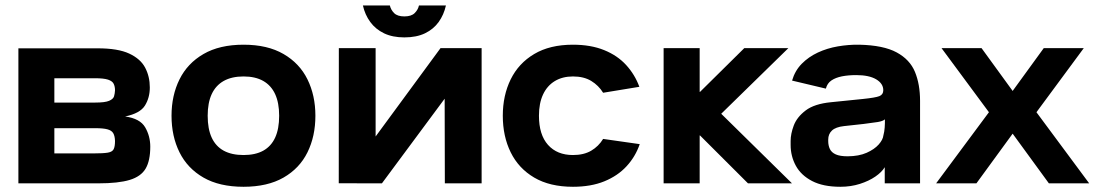

<svg xmlns="http://www.w3.org/2000/svg" viewBox="-20 -678 4060 710"><path d="M341.7 -499.3Q416.3 -499.3 458 -479.8Q499.7 -460.3 516.8 -427.7Q534 -395 534 -354.7Q534 -316.7 516 -287.7Q498 -258.7 442.7 -247.3Q498 -239.7 516.8 -207.2Q535.7 -174.7 535.7 -135.7Q535.7 -83.7 518.5 -54.5Q501.3 -25.3 459.7 -12.7Q418 0 343.3 0H48V-499.3ZM181 -110.7H325.7Q361.7 -110.7 378.5 -113.5Q395.3 -116.3 400.3 -126.3Q405.3 -136.3 405.3 -156.7Q404.7 -175.3 398.7 -185.5Q392.7 -195.7 377.2 -199.8Q361.7 -204 332.3 -204H181ZM181 -298.7H332.3Q368.3 -298.7 383.5 -305.2Q398.7 -311.7 401.7 -321.8Q404.7 -332 405.3 -344Q405.3 -358 400.3 -368.2Q395.3 -378.3 379.5 -383.5Q363.7 -388.7 331 -388.7H181Z M880.5 12.7Q791.7 12.7 732.5 -21.3Q673.3 -55.3 643.8 -114.7Q614.3 -174 614.3 -250Q614.3 -325 643.8 -384.5Q673.3 -444 732.6 -478.3Q791.9 -512.7 880.7 -512.7Q969.1 -512.7 1028.4 -478.3Q1087.7 -444 1117 -384.5Q1146.3 -325 1146.3 -250Q1146.3 -174 1117 -114.7Q1087.7 -55.3 1028.4 -21.3Q969.1 12.7 880.5 12.7ZM880.6 -104.7Q924.3 -104.7 953.5 -120.8Q982.7 -137 997.5 -169.2Q1012.3 -201.3 1012.3 -250Q1012.3 -297.7 997.5 -329.8Q982.7 -362 953.4 -378.7Q924.1 -395.3 880.6 -395.3Q837 -395.3 807.3 -378.7Q777.7 -362 762.8 -329.8Q748 -297.7 748 -250Q748 -201.3 762.8 -169.2Q777.7 -137 807.2 -120.8Q836.8 -104.7 880.6 -104.7Z M1233 -500H1369V-173.3L1609 -500H1761V0H1625L1624.3 -313L1392.3 0L1232.7 -0.3ZM1475.3 -539.7Q1431.7 -539.7 1400.2 -554.8Q1368.7 -570 1349.2 -596.7Q1329.7 -623.3 1322 -657.7H1421.7Q1425.3 -641.7 1437.5 -629.5Q1449.7 -617.3 1475.3 -617.3Q1501 -617.3 1513.3 -629.5Q1525.7 -641.7 1529.3 -657.7H1629Q1621.3 -623.3 1602.2 -596.7Q1583 -570 1551.5 -554.8Q1520 -539.7 1475.3 -539.7Z M2210.3 -335Q2193.7 -362 2166.3 -378.7Q2139 -395.3 2098.7 -395.3Q2060 -395.3 2031.7 -378.2Q2003.3 -361 1988.2 -328.7Q1973 -296.3 1973 -250Q1973 -179.7 2006.5 -142.2Q2040 -104.7 2098.7 -104.7Q2139 -104.7 2166.3 -120.8Q2193.7 -137 2210.3 -164.3L2345.7 -145Q2329.7 -98.7 2297 -63.2Q2264.3 -27.7 2214.8 -7.5Q2165.3 12.7 2098.7 12.7Q2013.3 12.7 1955.5 -21.3Q1897.7 -55.3 1868.5 -114.7Q1839.3 -174 1839.3 -250Q1839.3 -325 1868.5 -384.5Q1897.7 -444 1955.5 -478.3Q2013.3 -512.7 2098.7 -512.7Q2164.7 -512.7 2213.8 -492.8Q2263 -473 2295.3 -437.7Q2327.7 -402.3 2344.3 -357Z M2434 0V-500H2567.3V-338.3H2568.7L2732.3 -500H2895.3L2647 -257.3L2908.7 0H2746L2568.7 -177H2567.3V0Z M2909 -380Q2919.7 -416.7 2944.8 -442.2Q2970 -467.7 3004.3 -483.7Q3038.7 -499.7 3078.3 -506.5Q3118 -513.3 3157.3 -512.7Q3247 -510.7 3295.8 -484.2Q3344.7 -457.7 3363.5 -412Q3382.3 -366.3 3382.3 -305V0H3251.7V-59.7Q3241 -41.7 3217.2 -25.2Q3193.3 -8.7 3159.8 2Q3126.3 12.7 3087.7 12.7Q3024 12.7 2983.2 -8.5Q2942.3 -29.7 2923 -65Q2903.7 -100.3 2903.7 -142V-157Q2903.7 -183 2915.3 -214Q2927 -245 2959.2 -269.5Q2991.3 -294 3052.7 -300L3170.7 -312Q3217.3 -316.7 3231.8 -322.5Q3246.3 -328.3 3246.3 -344.3Q3246.3 -369 3220 -384.7Q3193.7 -400.3 3146.3 -400.3Q3117 -400.3 3093.5 -395.7Q3070 -391 3054.5 -380.5Q3039 -370 3034 -350.3ZM3042.7 -161.7V-156.3Q3042.7 -140 3048.8 -127Q3055 -114 3070.7 -107Q3086.3 -100 3114.7 -100Q3156 -100.3 3184.7 -113Q3213.3 -125.7 3229.2 -143.5Q3245 -161.3 3246.7 -177.3Q3250.3 -190.3 3251.5 -206.3Q3252.7 -222.3 3252.3 -236.7Q3245 -230 3226 -226.8Q3207 -223.7 3174 -219.7L3101 -211.7Q3070.3 -208.3 3056.5 -195.3Q3042.7 -182.3 3042.7 -161.7Z M3441.7 0 3637 -263 3461.7 -500H3609.7L3724.7 -341.7L3839.7 -500H3987.7L3812.7 -263L4007.7 0H3858.7L3724.7 -183.7L3590.7 0Z"/></svg>

Font: Nata Sans
Style: Regular
Weight: 400
Designer: Daniel Uzquiano Cruz
Version: Version 1.001